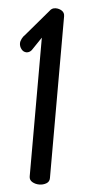

<svg xmlns="http://www.w3.org/2000/svg" viewBox="-53 -763 355 794"><g transform="rotate(5 124.5 -366.0)"><path d="M141 0Q125 0 112 -7.5Q99 -15 99 -30V-606L62 -551Q57 -545 51.5 -542.5Q46 -540 41 -540Q28 -540 19.5 -551Q11 -562 11 -575Q11 -584 16.5 -594.5Q22 -605 28 -610L121 -719Q125 -725 131 -728.5Q137 -732 146 -732Q160 -732 171.5 -724.5Q183 -717 183 -702V-30Q183 -15 170 -7.5Q157 0 141 0Z"/></g></svg>

Font: Dosis Medium
Style: Regular
Weight: 500
Designer: EdgarTolentino, PabloImpallari, IginoMarini
Foundry: EdgarTolentino, PabloImpallari, IginoMarini
Version: Version 3.001; ttfautohint (v1.8.2)